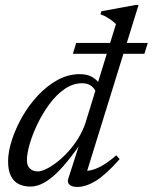

<svg xmlns="http://www.w3.org/2000/svg" viewBox="-20 -730 605 760"><path d="M359 -367Q354.5 -380 340.8 -390.2Q327 -400.5 305.5 -400.5Q268.5 -400.5 235.5 -377.5Q202.5 -354.5 175.5 -317.8Q148.5 -281 128.5 -239.5Q108.5 -198 97.5 -159.8Q86.5 -121.5 86.5 -96Q86.5 -74 98.5 -62.8Q110.5 -51.5 129.5 -51.5Q143.5 -51.5 163.8 -61.5Q184 -71.5 206.5 -89Q229 -106.5 250.5 -130.2Q272 -154 289.8 -182.8Q307.5 -211.5 318 -242.5L439 -634.5Q434.5 -639 430.2 -642.8Q426 -646.5 421.2 -649.8Q416.5 -653 411.8 -656.2Q407 -659.5 401.8 -662.5Q396.5 -665.5 390.5 -668.2Q384.5 -671 377.5 -673.5L381.5 -685.5L517.5 -710.5H528.5L319.5 -36L311 -54.5Q327.5 -52 348.8 -58.5Q370 -65 393.5 -79.8Q417 -94.5 440 -115.5L453.5 -100Q399 -38.5 359.5 -14.2Q320 10 286 10Q264.5 10 254.8 0.8Q245 -8.5 250.5 -23.5L302.5 -185H315Q277 -128 246 -90.5Q215 -53 189.5 -31.5Q164 -10 142.2 -0.8Q120.5 8.5 101 8.5Q74 8.5 54 -1.5Q34 -11.5 23 -33.8Q12 -56 12 -91Q12 -129.5 27 -175.8Q42 -222 68.2 -268Q94.5 -314 130.2 -352.2Q166 -390.5 208 -413.5Q250 -436.5 295.5 -436.5Q324.5 -436.5 343.5 -426Q362.5 -415.5 378 -394ZM268.5 -517 281.5 -560H565L551.5 -517Z"/></svg>

Font: Newsreader 20pt
Style: Italic
Weight: 400
Italic angle: -17°
Version: Version 1.003